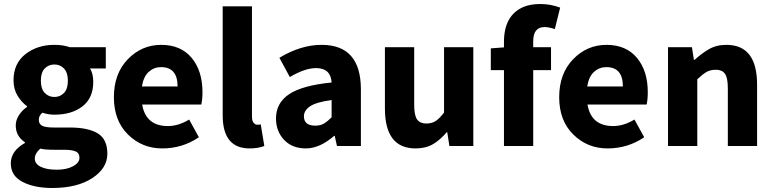

<svg xmlns="http://www.w3.org/2000/svg" viewBox="-20 -733 3881 964"><path d="M204.6 -266.6Q224.1 -246.1 253.2 -246.1Q282.2 -246.1 301.5 -266.6Q320.8 -287.1 320.8 -327.6Q320.8 -368.2 301.5 -388.7Q282.2 -409.2 253.2 -409.2Q224.1 -409.2 204.6 -389.2Q185.1 -369.1 185.1 -328.1Q185.1 -287.1 204.6 -266.6ZM250 -92.8H330.1Q421.9 -92.8 470.5 -63.5Q519 -34.2 519 38.8Q519 111.8 443.1 161.4Q367.2 210.9 242.2 210.9Q151.9 210.9 93 180.2Q34.2 149.4 34.2 87.2Q34.2 24.9 105 -15.1V-19Q59.1 -49.3 59.1 -103Q59.1 -129.9 75 -154.5Q90.8 -179.2 115.2 -195.8V-200.2Q89.4 -218.3 68.6 -251.7Q47.9 -285.2 47.9 -329.6Q47.9 -414.1 107.4 -460.9Q167 -507.8 252.9 -507.8Q296.9 -507.8 330.1 -496.1H511.2V-389.2H432.1Q448.2 -362.8 448.2 -321.8Q448.2 -241.2 394.3 -199.2Q340.3 -157.2 252.9 -157.2Q224.1 -157.2 192.9 -167Q174.8 -152.3 174.8 -131.6Q174.8 -110.8 191.4 -101.8Q208 -92.8 250 -92.8ZM252 19Q205.6 19 182.1 13.2Q154.8 37.1 154.8 63.5Q154.8 89.8 184.8 104.5Q214.8 119.1 264.9 119.1Q314.9 119.1 346.9 101.6Q378.9 84 378.9 59.6Q378.9 35.2 359.4 27.1Q339.8 19 303.2 19Z M871.6 -298.8Q871.6 -396 788.6 -396Q753.4 -396 727.1 -372.6Q700.7 -349.1 692.4 -298.8ZM978.5 -43.9Q896 12.2 794.4 12.2Q693.4 12.2 622.6 -57.6Q551.8 -127.4 551.8 -245.1Q551.8 -363.3 621.6 -435.5Q691.4 -507.8 789.6 -507.8Q887.7 -507.8 942.4 -442.4Q996.6 -377 996.6 -270Q996.6 -234.4 990.7 -208H693.8Q712.4 -100.1 822.8 -100.1Q876 -100.1 929.7 -132.8Z M1233.4 12.2Q1098.1 12.2 1098.1 -153.8V-701.2H1245.1V-147.9Q1245.1 -125 1253.7 -116Q1262.2 -106.9 1269 -106.9H1279.3Q1283.2 -106.9 1289.1 -108.9L1307.1 0Q1276.4 12.2 1233.4 12.2Z M1505.9 -148.9Q1506.3 -102.1 1563 -102.1Q1589.4 -102.1 1607.2 -113Q1625 -124 1645 -144V-231Q1565.9 -219.7 1535.9 -198.7Q1505.9 -177.7 1505.9 -148.9ZM1365.7 -138.2Q1365.7 -216.3 1431.9 -260.3Q1498 -304.2 1645 -318.8Q1640.6 -391.1 1566.9 -391.1Q1511.2 -391.1 1435.1 -346.2L1382.8 -442.9Q1490.7 -507.8 1594.7 -507.8Q1792 -507.8 1792 -284.2V0H1671.9L1660.6 -50.8H1657.7Q1585 12.2 1515.9 12.2Q1446.8 12.2 1406.2 -31Q1365.7 -74.2 1365.7 -138.2Z M2066.4 12.2Q1912.6 12.2 1912.6 -188V-496.1H2059.6V-207Q2059.6 -152.8 2074.5 -132.8Q2089.4 -112.8 2119.4 -112.8Q2149.4 -112.8 2168.5 -126Q2187.5 -139.2 2209.5 -168V-496.1H2356.4V0H2236.3L2225.6 -68.8H2222.7Q2190.4 -30.8 2154.1 -9.3Q2117.7 12.2 2066.4 12.2Z M2657.2 -525.9V-496.1H2746.6V-380.9H2657.2V0H2510.3V-380.9H2444.3V-490.2L2510.3 -495.1V-522Q2510.3 -656.2 2608.4 -698.2Q2643.6 -712.9 2693.6 -712.9Q2743.7 -712.9 2792.5 -694.8L2765.6 -586.9Q2737.8 -596.7 2714.4 -597.2Q2657.2 -597.2 2657.2 -525.9Z M3107.4 -298.8Q3107.4 -396 3024.4 -396Q2989.3 -396 2962.9 -372.6Q2936.5 -349.1 2928.2 -298.8ZM3214.4 -43.9Q3131.8 12.2 3030.3 12.2Q2929.2 12.2 2858.4 -57.6Q2787.6 -127.4 2787.6 -245.1Q2787.6 -363.3 2857.4 -435.5Q2927.2 -507.8 3025.4 -507.8Q3123.5 -507.8 3178.2 -442.4Q3232.4 -377 3232.4 -270Q3232.4 -234.4 3226.6 -208H2929.7Q2948.2 -100.1 3058.6 -100.1Q3111.8 -100.1 3165.5 -132.8Z M3627 -507.8Q3781.2 -507.8 3781.2 -308.1V0H3634.3V-289.1Q3634.3 -343.3 3619.6 -363Q3605 -382.8 3575.2 -382.8Q3545.4 -382.8 3525.1 -370.4Q3504.9 -357.9 3481 -335V0H3334V-496.1H3454.1L3463.9 -433.1H3468.3Q3500.5 -462.9 3538.3 -485.4Q3576.2 -507.8 3627 -507.8Z"/></svg>

Font: SourceSansPro-Bold
Style: Bold
Weight: 700
Designer: Paul D. Hunt
Foundry: Adobe Systems Incorporated
Version: Version 1.050;PS Version 1.000;hotconv 1.0.70;makeotf.lib2.5